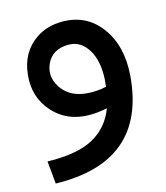

<svg xmlns="http://www.w3.org/2000/svg" viewBox="-98 -493 672 778"><g transform="rotate(-15 238.5 -103.5)"><path d="M31 115Q156 118 223.5 81Q291 44 319 -31Q172 0 94 -87Q35 -152 45 -245Q54 -337 124 -385Q171 -417 235 -417Q336 -417 395 -337.5Q454 -258 445 -135Q417 219 40 210ZM235 -320Q168 -320 143 -267Q120 -217 151 -169Q193 -104 295 -110Q316 -111 338 -116L341 -143Q346 -223 316 -271.5Q286 -320 235 -320Z"/></g></svg>

Font: LT Superior Semi-bold
Style: Regular
Weight: 600
Designer: Daniel Lyons
Foundry: LyonsType
Version: Version 1.0